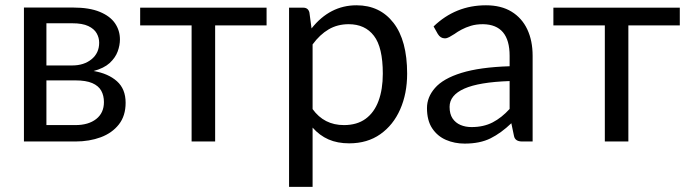

<svg xmlns="http://www.w3.org/2000/svg" viewBox="-20 -535 2604 726"><path d="M265.5 0H70.5V-506.5H256Q318 -506.5 357.2 -490.2Q396.5 -474 415 -446.8Q433.5 -419.5 433.5 -386Q433.5 -364 425 -340.5Q416.5 -317 394.5 -296.5Q373 -277 334 -266.5Q389.5 -257 422.2 -227.8Q455 -198.5 455 -146.5Q455 -97 429.5 -64.5Q404 -32 361 -16Q318 0 265.5 0ZM265 -62Q314.5 -62 343.8 -85Q373 -108 373 -149Q373 -173.5 362.8 -192Q352.5 -210.5 328.8 -220.8Q305 -231 265.5 -231H155.5V-62ZM253 -287.5Q297.5 -287.5 326.2 -311Q355 -334.5 355 -373.5Q355 -392.5 345.5 -409.2Q336 -426 313.8 -436.5Q291.5 -447 253.5 -447H155.5V-287.5Z M793.5 0H704.5V-439H510V-506H988V-439H793.5Z M1162 171.5H1073V-506H1126.5Q1145.5 -506 1150 -487.5L1158 -427.5Q1227.5 -515 1328 -515Q1416.5 -515 1468 -448.5Q1519.5 -382 1519.5 -256.5Q1519.5 -181 1493.2 -121.5Q1467 -62 1418 -27.5Q1369 7 1300.5 7Q1256 7 1222.2 -7.8Q1188.5 -22.5 1162 -52.5ZM1280.5 -62Q1330 -62 1362.5 -85.8Q1395 -109.5 1411.2 -153.2Q1427.5 -197 1427.5 -256.5Q1427.5 -356 1394 -399.5Q1360.5 -443.5 1298.5 -443.5Q1256 -443.5 1222.8 -424Q1189.5 -404.5 1162 -367V-122.5Q1205.5 -62 1280.5 -62Z M1737 8Q1699 8 1666.5 -6Q1634 -20 1614.2 -49.8Q1594.5 -79.5 1594.5 -126.5Q1594.5 -167.5 1624.5 -202Q1655.5 -238 1725.2 -259.5Q1795 -281 1907 -284.5V-324Q1907 -442 1806.5 -443.5Q1780.5 -443.5 1760.8 -437.5Q1741 -431.5 1725.5 -423.2Q1710 -415 1698.5 -406.5Q1687.5 -399.5 1678.8 -394.8Q1670 -390 1662 -390Q1645.5 -390 1635.5 -406.5L1619.5 -435Q1702.5 -515 1817.5 -515Q1875 -515 1914.2 -491Q1953.5 -467 1973.8 -424Q1994 -381 1994 -324V0H1954.5Q1927.5 0 1923.5 -21L1913.5 -69Q1875 -32 1835 -12Q1795 8 1737 8ZM1763 -54.5Q1808.5 -54.5 1842.8 -72.2Q1877 -90 1907 -123V-228.5Q1791 -224.5 1735.5 -199.8Q1680 -175 1680 -131Q1680 -104 1691.2 -87.2Q1702.5 -70.5 1721.2 -62.5Q1740 -54.5 1763 -54.5Z M2356 0H2267V-439H2072.5V-506H2550.5V-439H2356Z"/></svg>

Font: Verano Sans
Style: Regular
Weight: 400
Designer: Lukasz Dziedzic with Adam Twardoch and Botio Nikoltchev
Foundry: tyPoland Lukasz Dziedzic
Version: Version 3.001;December 28, 2019;FontCreator 12.0.0.2547 64-b